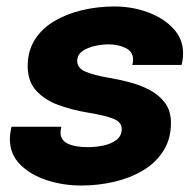

<svg xmlns="http://www.w3.org/2000/svg" viewBox="-20 -561 606 593"><path d="M231 12Q175 12 124.5 -4.5Q74 -21 42.2 -53Q10.5 -85 10.5 -131.5Q10.5 -141.5 12.2 -152.5Q14 -163.5 15.5 -169.5H169.5Q167 -160 167 -151.5Q167 -128 189.5 -117.2Q212 -106.5 252 -106.5Q275 -106.5 299.2 -111.5Q323.5 -116.5 339.8 -129Q356 -141.5 356 -163Q356 -184 329.5 -194.5Q303 -205 247 -214Q202 -221.5 160.2 -236.8Q118.5 -252 92 -280.8Q65.5 -309.5 65.5 -357Q65.5 -404 87.8 -438.8Q110 -473.5 148.2 -496Q186.5 -518.5 234.2 -529.8Q282 -541 333 -541Q388 -541 436.5 -523.2Q485 -505.5 515.2 -473Q545.5 -440.5 545.5 -396Q545.5 -385 544 -375.8Q542.5 -366.5 541 -360.5H388.5Q391 -368.5 391 -377Q391 -401.5 367.8 -412.8Q344.5 -424 316 -424Q295.5 -424 272.8 -419Q250 -414 234.2 -402.8Q218.5 -391.5 218.5 -372.5Q218.5 -350.5 244.5 -339.5Q270.5 -328.5 317.5 -320.5Q348 -315.5 381 -306.8Q414 -298 442.8 -282.8Q471.5 -267.5 489.8 -243Q508 -218.5 508 -181.5Q508 -131.5 484.5 -94.8Q461 -58 421.5 -34.5Q382 -11 332.5 0.5Q283 12 231 12Z"/></svg>

Font: Epilogue
Style: Bold Italic
Weight: 700
Italic angle: -12°
Designer: Tyler Finck
Foundry: Etcetera Type Co
Version: Version 2.111; ttfautohint (v1.8.3)